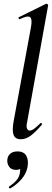

<svg xmlns="http://www.w3.org/2000/svg" viewBox="-20 -746 284 1041"><path d="M93 9Q62 9 53.5 -15Q45 -39 54 -89L148 -599Q156 -643 143 -653Q130 -663 87 -642Q83 -640 81 -646Q79 -652 83 -653L229 -725Q234 -727 238 -723Q242 -719 241 -717L128 -89Q121 -60 126.5 -49Q132 -38 141 -38Q152 -38 166.5 -49Q181 -60 198 -77Q202 -81 206 -77Q210 -73 206 -69Q175 -32 148 -11.5Q121 9 93 9ZM37 275Q33 277 29.5 272.5Q26 268 30 265Q53 250 68.5 232.5Q84 215 87 195Q92 172 86 161.5Q80 151 71 149L103 134Q104 155 95 165Q86 175 67 175Q40 175 28.5 156.5Q17 138 20 118Q22 99 36 87Q50 75 75 75Q110 75 123 99.5Q136 124 129 161Q122 196 97 225Q72 254 37 275Z"/></svg>

Font: Cormorant Garamond Light SemiBold
Style: Italic
Weight: 600
Italic angle: -10°
Version: Version 4.001